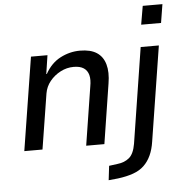

<svg xmlns="http://www.w3.org/2000/svg" viewBox="-60 -771 963 1020"><g transform="rotate(-5 422.0 -260.5)"><path d="M45 0 124 -497H212L197 -398H200Q231 -454 281 -480Q331 -506 386 -506Q442 -506 475 -484.5Q508 -463 520 -421Q532 -379 522 -319L472 0H375L424 -311Q431 -348 424.5 -372.5Q418 -397 398.5 -410Q379 -423 345 -423Q308 -423 274.5 -405.5Q241 -388 218 -359.5Q195 -331 189 -295L142 0ZM722 -615 739 -714H844L828 -615ZM478 193 487 117 532 111Q570 107 595 86Q620 65 629 12L709 -497H806L726 9Q720 50 705.5 81.5Q691 113 668 135Q645 157 610 169.5Q575 182 528 188Z"/></g></svg>

Font: Nunito Sans 7pt SemiCondensed Medium
Style: Italic
Weight: 500
Width: 4
Italic angle: -9°
Designer: Vernon Adams
Foundry: Vernon Adams
Version: Version 3.101;gftools[0.9.27]